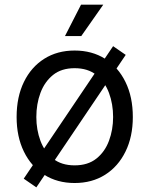

<svg xmlns="http://www.w3.org/2000/svg" viewBox="-20 -768 637 818"><path d="M134.8 30.3 81.1 -6.8 461.9 -571.3 515.6 -534.2ZM297.9 11.7Q224.1 11.7 168.5 -23.4Q112.8 -58.6 81.8 -122.1Q50.8 -185.5 50.8 -269.5Q50.8 -355 81.8 -418.7Q112.8 -482.4 168.5 -517.6Q224.1 -552.7 297.9 -552.7Q372.1 -552.7 427.7 -517.6Q483.4 -482.4 514.6 -418.7Q545.9 -355 545.9 -269.5Q545.9 -185.5 514.6 -122.1Q483.4 -58.6 427.7 -23.4Q372.1 11.7 297.9 11.7ZM297.9 -63.5Q354.5 -63.5 390.6 -92.3Q426.8 -121.1 444.3 -168.2Q461.9 -215.3 461.9 -269.5Q461.9 -324.7 444.3 -372.1Q426.8 -419.4 390.6 -448.5Q354.5 -477.5 297.9 -477.5Q241.7 -477.5 205.8 -448.5Q169.9 -419.4 152.3 -372.1Q134.8 -324.7 134.8 -269.5Q134.8 -215.3 152.3 -168.2Q169.9 -121.1 205.8 -92.3Q241.7 -63.5 297.9 -63.5ZM256.8 -614.3 325.2 -748H419.9L326.2 -614.3Z"/></svg>

Font: GitLab Sans
Style: Regular
Weight: 400
Designer: Rasmus Andersson
Foundry: Modifications by GitLab B.V., manufactured by rsms
Version: Version 4.000;git-c8fb6b7